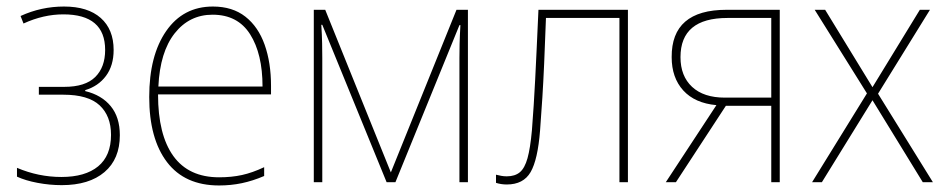

<svg xmlns="http://www.w3.org/2000/svg" viewBox="-20 -558 2893 588"><path d="M169 9Q132 9 95 2Q58 -5 32 -17V-44Q98 -16 168 -16Q241 -16 280.5 -48.5Q320 -81 320 -145Q320 -203 285 -235.5Q250 -268 174 -268H99V-292H177Q241 -292 271.5 -322Q302 -352 302 -405Q302 -514 174 -514Q113 -514 52 -486L43 -509Q106 -538 176 -538Q249 -538 288.5 -503Q328 -468 328 -405Q328 -357 304.5 -325.5Q281 -294 241 -282V-279Q291 -267 319 -233Q347 -199 347 -144Q347 -71 300 -31Q253 9 169 9Z M651 10Q546 10 491.5 -61.5Q437 -133 437 -261Q437 -388 489 -463Q541 -538 632 -538Q692 -538 731.5 -507Q771 -476 790.5 -421Q810 -366 810 -295V-269H464Q464 -145 511 -80Q558 -15 651 -15Q689 -15 721 -22Q753 -29 789 -46V-19Q754 -4 720.5 3Q687 10 651 10ZM465 -293H784Q784 -393 746 -453Q708 -513 631 -513Q560 -513 515 -456Q470 -399 465 -293Z M941 0V-528H976L1177 -30L1378 -528H1413V0H1387V-380Q1387 -399 1387.5 -423Q1388 -447 1390 -481H1387L1191 0H1164L967 -482H964Q966 -451 966.5 -425.5Q967 -400 967 -380V0Z M1532 7Q1515 7 1499 2V-23Q1507 -21 1515 -19.5Q1523 -18 1532 -18Q1557 -18 1572 -30.5Q1587 -43 1595.5 -73.5Q1604 -104 1609 -159Q1612 -199 1614.5 -236.5Q1617 -274 1619 -315Q1621 -356 1623.5 -407.5Q1626 -459 1629 -528H1903V0H1877V-503H1652Q1649 -421 1646.5 -364Q1644 -307 1641 -259.5Q1638 -212 1634 -159Q1627 -69 1605 -31Q1583 7 1532 7Z M2019 0 2174 -236Q2108 -242 2072.5 -281Q2037 -320 2037 -383Q2036 -528 2205 -528H2368V0H2342V-234H2203L2050 0ZM2200 -259H2342V-503H2208Q2064 -503 2064 -383Q2064 -325 2099.5 -292Q2135 -259 2200 -259Z M2467 0 2635 -272 2475 -528H2507L2652 -291L2797 -528H2828L2669 -271L2837 0H2806L2652 -251L2497 0Z"/></svg>

Font: Noto Sans SemiCondensed Thin
Style: Regular
Weight: 100
Width: 4
Designer: Monotype Design Team
Foundry: Monotype Imaging Inc.
Version: Version 2.013; ttfautohint (v1.8.4.7-5d5b)